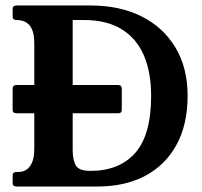

<svg xmlns="http://www.w3.org/2000/svg" viewBox="-20 -680 735 700"><path d="M40 -267Q26 -267 26 -280V-356Q26 -370 40 -370H411Q424 -370 424 -356V-280Q424 -267 411 -267ZM311 -660Q416 -660 495.5 -620.5Q575 -581 619.5 -507Q664 -433 664 -331Q664 -226 623.5 -152Q583 -78 509.5 -39Q436 0 335 0H40Q26 0 26 -13V-40Q26 -53 40 -53H46Q75 -53 90 -75Q105 -97 105 -136V-524Q105 -607 40 -607Q26 -607 26 -620V-647Q26 -660 40 -660ZM245 -132Q245 -98 256 -77.5Q267 -57 310 -57Q415 -57 473 -122.5Q531 -188 531 -331Q531 -416 504.5 -478Q478 -540 423.5 -573.5Q369 -607 286 -607H245Z"/></svg>

Font: Young Serif Light
Style: Regular
Weight: 300
Designer: Bastien Sozeau
Foundry: NBR — Bastien Sozeau
Version: Version 5.001